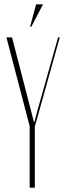

<svg xmlns="http://www.w3.org/2000/svg" viewBox="-20 -873 308 893"><path d="M138 -305H140L150 -344L250 -699H258L142 -284V0H118V-286L10 -699H36ZM120 -749 148 -853H180L126 -749Z"/></svg>

Font: Moniqa Thin Display
Style: Regular
Weight: 100
Designer: Rajesh Rajput
Foundry: Rajesh Rajput
Version: Version 1.000